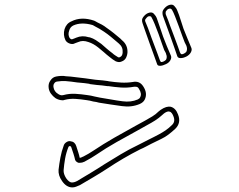

<svg xmlns="http://www.w3.org/2000/svg" viewBox="-20 -808 1040 836"><path d="M813 -600Q817 -591 811 -580Q805 -569 792 -562Q778 -555 766.5 -555Q755 -555 752 -563Q749 -572 740 -598Q731 -624 720 -654.5Q709 -685 700 -709.5Q691 -734 689 -740Q687 -747 687.5 -755Q688 -763 697 -773Q707 -784 719.5 -787Q732 -790 739 -782Q748 -773 752 -762Q760 -743 766 -723Q772 -703 779 -683Q787 -662 796 -641Q805 -620 813 -600ZM792 -584Q796 -594 793 -604Q792 -609 789 -614Q786 -619 784 -624Q781 -631 774 -650.5Q767 -670 758.5 -693.5Q750 -717 742 -737Q734 -757 729 -765Q728 -767 724.5 -769.5Q721 -772 716 -770Q711 -769 707.5 -765Q704 -761 702 -758Q701 -754 701 -751Q701 -748 702 -745Q707 -732 712 -720Q717 -708 721 -695Q721 -695 726.5 -680.5Q732 -666 739.5 -646Q747 -626 754 -607Q761 -588 764 -579Q765 -577 767 -574Q769 -571 774 -572Q779 -573 785 -577Q791 -581 792 -584ZM664 -529Q661 -538 651.5 -564Q642 -590 631 -620.5Q620 -651 611.5 -675.5Q603 -700 601 -706Q598 -714 598.5 -721.5Q599 -729 608 -739Q618 -750 630.5 -753Q643 -756 650 -748Q659 -739 663 -728Q670 -709 676.5 -689Q683 -669 690 -649Q698 -628 706.5 -607Q715 -586 724 -566Q728 -557 722 -546Q716 -535 703 -529Q689 -522 677.5 -521.5Q666 -521 664 -529ZM613 -724Q610 -719 614 -711Q619 -699 624 -686.5Q629 -674 633 -662Q633 -661 638.5 -646.5Q644 -632 651.5 -612Q659 -592 666 -573.5Q673 -555 676 -546Q677 -543 679 -540Q681 -537 685 -538Q691 -539 697 -543Q703 -547 704 -550Q706 -555 706 -560.5Q706 -566 704 -570Q703 -576 700 -581Q697 -586 695 -590Q692 -597 685.5 -616.5Q679 -636 670.5 -659.5Q662 -683 653.5 -703.5Q645 -724 640 -732Q638 -739 627 -737Q623 -736 619 -731.5Q615 -727 613 -724ZM300 -617Q291 -615 280.5 -619.5Q270 -624 265 -633Q254 -656 261 -681Q269 -706 291 -715Q334 -737 390 -718L392 -717Q394 -716 397 -714.5Q400 -713 403 -711Q412 -707 423 -701Q434 -695 444 -687Q460 -676 475 -664Q490 -652 504 -640L511 -633Q537 -612 535 -578Q534 -568 530 -559Q524 -545 509 -540Q500 -536 490 -539Q488 -539 484 -541Q470 -549 457 -560Q450 -565 444 -570.5Q438 -576 432 -581Q426 -586 420 -591Q414 -596 408 -601Q387 -618 365 -625Q340 -634 321 -625Q315 -623 310 -621Q305 -619 300 -617ZM281 -674Q275 -657 283 -643Q285 -640 289 -638Q293 -636 294 -637Q299 -639 303.5 -640.5Q308 -642 312 -644Q338 -655 366 -646Q368 -646 369.5 -645.5Q371 -645 372 -645Q385 -641 397 -633.5Q409 -626 421 -617Q427 -612 433 -606.5Q439 -601 445 -596Q451 -591 457 -586Q463 -581 470 -576Q475 -571 481.5 -567Q488 -563 494 -559Q497 -557 502 -559Q508 -562 511 -567Q512 -569 513 -572.5Q514 -576 514 -579Q516 -603 498 -618L491 -624Q477 -636 462.5 -648Q448 -660 433 -670Q423 -677 412.5 -683Q402 -689 394 -693Q391 -695 388 -696.5Q385 -698 383 -699Q334 -713 299 -697Q285 -690 281 -674ZM261 -373Q254 -370 245 -372Q232 -374 221 -381Q210 -389 202 -400Q194 -411 192 -424Q189 -444 200 -458Q209 -472 225 -475Q236 -477 246.5 -477.5Q257 -478 267 -476Q288 -475 309 -472Q330 -469 351 -467L394 -461L404 -460Q415 -459 427 -458Q439 -457 450 -455L454 -454Q481 -450 507 -448.5Q533 -447 558 -451Q587 -457 603 -433Q624 -402 610 -374Q604 -362 588 -355Q552 -340 511 -346Q486 -349 462 -353Q438 -357 411 -361Q405 -363 399 -364Q393 -365 386 -366Q379 -368 372 -369.5Q365 -371 357 -372Q332 -376 308 -377.5Q284 -379 261 -373ZM213 -428Q216 -409 233 -399Q237 -396 243 -394Q249 -392 256 -394Q282 -401 308 -399.5Q334 -398 360 -394Q368 -393 376 -391.5Q384 -390 391 -388Q397 -387 403 -385.5Q409 -384 415 -383Q441 -379 465.5 -374.5Q490 -370 514 -367Q550 -362 580 -375Q588 -379 590 -384Q599 -400 585 -421Q581 -429 574 -430Q567 -431 562 -430Q534 -425 506 -427Q478 -429 452 -433H447Q436 -435 424.5 -436Q413 -437 402 -438L370 -442V-443L348 -446Q341 -447 332.5 -447.5Q324 -448 316 -449Q303 -451 290.5 -452.5Q278 -454 265 -455Q249 -456 229 -453Q221 -452 217 -446Q211 -439 213 -428ZM724 -343Q745 -337 755 -310Q770 -273 743 -247Q729 -234 714 -222.5Q699 -211 682 -203Q671 -198 660.5 -192.5Q650 -187 639 -182Q627 -176 615 -169.5Q603 -163 591 -158Q553 -139 516.5 -117.5Q480 -96 447 -74Q418 -55 387.5 -37Q357 -19 328 -2Q319 2 311 5Q303 8 295 8Q269 8 250 -20Q233 -44 235 -69Q238 -95 243 -122Q248 -149 258 -176Q261 -184 270 -189.5Q279 -195 287 -193Q306 -191 312 -172Q314 -165 316.5 -158Q319 -151 321 -144Q323 -138 324.5 -132Q326 -126 327 -121Q333 -121 337 -124L344 -127Q355 -133 365 -138.5Q375 -144 385 -151Q430 -181 477 -208Q524 -235 570 -260L612 -283Q628 -292 643 -301Q658 -310 671 -323Q674 -326 680 -330Q705 -347 724 -343ZM728 -263Q745 -278 735 -302Q733 -308 728.5 -314.5Q724 -321 718 -322Q713 -324 706 -321Q699 -318 694 -314Q692 -312 690 -310.5Q688 -309 686 -307Q672 -294 655.5 -283.5Q639 -273 622 -264L581 -241Q535 -216 488 -189.5Q441 -163 397 -133Q387 -126 376.5 -120Q366 -114 355 -108L348 -104Q338 -99 327 -99Q322 -98 315.5 -102Q309 -106 307 -112Q306 -118 304 -124.5Q302 -131 300 -138Q298 -145 295.5 -151.5Q293 -158 291 -165Q289 -172 284 -172Q280 -172 278 -168Q268 -143 263.5 -117.5Q259 -92 257 -67Q256 -51 268 -32Q281 -14 292 -13.5Q303 -13 316 -20Q346 -38 376 -56Q406 -74 435 -93Q469 -114 505.5 -136Q542 -158 582 -177Q594 -183 605.5 -189Q617 -195 629 -201Q640 -206 651 -212Q662 -218 672 -223Q687 -231 701 -240.5Q715 -250 728 -263Z"/></svg>

Font: Shizuru
Style: Regular
Weight: 400
Version: Version 1.000